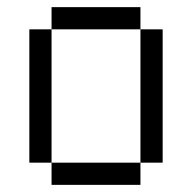

<svg xmlns="http://www.w3.org/2000/svg" viewBox="-20 -520 540 540"><path d="M125 -62.5V0H375V-62.5ZM125 -62.5Q125 -62.5 125 -437.5H62.5Q62.5 -437.5 62.5 -62.5ZM375 -62.5H437.5Q437.5 -62.5 437.5 -437.5H375Q375 -437.5 375 -62.5ZM125 -437.5H375V-500H125Z"/></svg>

Font: Unifont
Style: Regular
Weight: 500
Version: Version 15.1.04